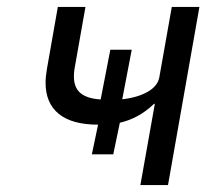

<svg xmlns="http://www.w3.org/2000/svg" viewBox="-20 -536 640 556"><path d="M428.5 -236 424.5 -234Q382.5 -193.5 327 -180.5L308 -89H246L264 -175Q189 -175 150.5 -206Q112 -237 112 -296.5Q112 -314 116 -337L147.5 -516H227.5L196 -338Q194 -326.5 194 -314.5Q194 -282.5 213 -266.5Q232 -250.5 271.5 -248L299.5 -392H361.5L334 -248.5Q378.5 -253.5 407.8 -270.2Q437 -287 441.5 -313L477.5 -516H557.5L466.5 0H386.5Z"/></svg>

Font: JuliaMono
Style: Italic
Weight: 400
Italic angle: -9°
Monospace: yes
Designer: cormullion
Foundry: corm
Version: Version 0.057; ttfautohint (v1.8.4)